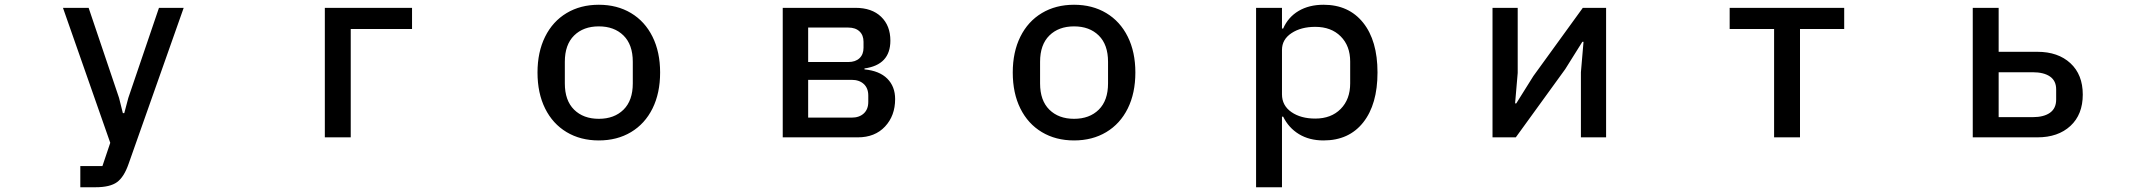

<svg xmlns="http://www.w3.org/2000/svg" viewBox="-20 -578 9040 808"><path d="M318 210V121H411L444 23L245 -545H353L481 -166L497 -102H503L520 -166L649 -545H753L521 112Q502 167 472.5 188.5Q443 210 382 210Z M1456 0H1347V-545H1714V-456H1456Z M2242 -273Q2242 -359 2274 -423.5Q2306 -488 2364.5 -523Q2423 -558 2500 -558Q2577 -558 2635.5 -523Q2694 -488 2726 -423.5Q2758 -359 2758 -273Q2758 -186 2726 -121.5Q2694 -57 2635.5 -22Q2577 13 2500 13Q2423 13 2364.5 -22Q2306 -57 2274 -121.5Q2242 -186 2242 -273ZM2643 -227V-318Q2643 -390 2604 -428.5Q2565 -467 2500 -467Q2435 -467 2396 -428.5Q2357 -390 2357 -318V-227Q2357 -155 2396 -116.5Q2435 -78 2500 -78Q2565 -78 2604 -116.5Q2643 -155 2643 -227Z M3274 0V-545H3580Q3649 -545 3688 -507.5Q3727 -470 3727 -407Q3727 -305 3618 -290V-286Q3681 -280 3714 -247Q3747 -214 3747 -161Q3747 -91 3704.5 -45.5Q3662 0 3590 0ZM3550 -317Q3580 -317 3597 -333Q3614 -349 3614 -377V-402Q3614 -430 3597 -446Q3580 -462 3550 -462H3381V-317ZM3564 -83Q3596 -83 3615 -100.5Q3634 -118 3634 -149V-176Q3634 -207 3615 -224.5Q3596 -242 3564 -242H3381V-83Z M4242 -273Q4242 -359 4274 -423.5Q4306 -488 4364.5 -523Q4423 -558 4500 -558Q4577 -558 4635.5 -523Q4694 -488 4726 -423.5Q4758 -359 4758 -273Q4758 -186 4726 -121.5Q4694 -57 4635.5 -22Q4577 13 4500 13Q4423 13 4364.5 -22Q4306 -57 4274 -121.5Q4242 -186 4242 -273ZM4643 -227V-318Q4643 -390 4604 -428.5Q4565 -467 4500 -467Q4435 -467 4396 -428.5Q4357 -390 4357 -318V-227Q4357 -155 4396 -116.5Q4435 -78 4500 -78Q4565 -78 4604 -116.5Q4643 -155 4643 -227Z M5266 210V-545H5375V-458H5380Q5401 -506 5445 -532Q5489 -558 5550 -558Q5656 -558 5716.5 -482.5Q5777 -407 5777 -273Q5777 -139 5717 -63Q5657 13 5550 13Q5490 13 5446.5 -13.5Q5403 -40 5380 -87H5375V210ZM5662 -227V-319Q5662 -385 5622 -425Q5582 -465 5515 -465Q5455 -465 5415 -438.5Q5375 -412 5375 -368V-181Q5375 -134 5414.5 -106.5Q5454 -79 5515 -79Q5582 -79 5622 -119.5Q5662 -160 5662 -227Z M6359 0H6261V-545H6367V-271L6356 -143H6361L6433 -258L6641 -545H6739V0H6633V-274L6644 -402H6639L6567 -287Z M7555 0H7446V-456H7259V-545H7741V-456H7555Z M8282 0V-545H8391V-360H8554Q8641 -360 8693 -312Q8745 -264 8745 -180Q8745 -96 8693 -48Q8641 0 8554 0ZM8534 -85Q8581 -85 8607 -103.5Q8633 -122 8633 -159V-202Q8633 -238 8607 -256Q8581 -274 8534 -274H8391V-85Z"/></svg>

Font: IBM Plex Sans JP Medium
Style: Regular
Weight: 500
Designer: Mike Abbink; Paul van der Laan; Pieter van Rosmalen; Wujin Sim; Yejin Wi; Jinhee Kim; Boomi Park; Yona Kim; Kichan Ma
Foundry: Sandoll Inc.
Version: Version 1.001